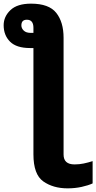

<svg xmlns="http://www.w3.org/2000/svg" viewBox="-29 -791 527 1051"><path d="M141 -771Q65 -771 28 -735.5Q-9 -700 -9 -653Q-9 -598 26 -563Q61 -528 136 -528H154V54Q154 164 208 202Q262 240 341 240Q382 240 418 232Q454 224 478 213V91Q453 99 429 104Q405 109 379 109Q319 109 319 55V-584Q319 -670 279 -720.5Q239 -771 141 -771ZM118 -683Q154 -683 154 -639V-611H139Q114 -611 101 -623.5Q88 -636 88 -652Q88 -683 118 -683Z"/></svg>

Font: Noto Sans UI Extra
Style: Regular
Weight: 800
Designer: Monotype Design Team
Foundry: Monotype Imaging Inc.
Version: Version 1.901